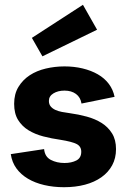

<svg xmlns="http://www.w3.org/2000/svg" viewBox="-20 -767 534 801"><path d="M385 -643 157 -532 113 -609 326 -747ZM184 -346Q184 -332 191.5 -323Q199 -314 211 -308.5Q223 -303 238.5 -300Q254 -297 270 -295Q307 -290 342 -280.5Q377 -271 404 -254Q431 -237 447.5 -210.5Q464 -184 464 -145Q464 -107 448 -77.5Q432 -48 403 -27.5Q374 -7 334.5 3.5Q295 14 247 14Q203 14 164.5 5Q126 -4 96.5 -21.5Q67 -39 48.5 -64.5Q30 -90 25 -124L164 -145Q167 -113 192 -100Q217 -87 249 -87Q278 -87 298.5 -97.5Q319 -108 319 -134Q319 -156 300 -166Q281 -176 231 -184Q195 -189 160.5 -198Q126 -207 99 -223.5Q72 -240 55.5 -266.5Q39 -293 39 -334Q39 -375 57 -404.5Q75 -434 104 -453Q133 -472 171 -481Q209 -490 249 -490Q289 -490 324.5 -481.5Q360 -473 388 -457Q416 -441 434 -417Q452 -393 458 -363L320 -335Q316 -361 297 -375Q278 -389 249 -389Q222 -389 203 -377.5Q184 -366 184 -346Z"/></svg>

Font: Post Grotesk Bold
Style: Bold
Weight: 700
Version: Version 1.0